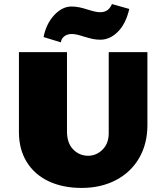

<svg xmlns="http://www.w3.org/2000/svg" viewBox="-20 -914 812 943"><path d="M73 -265V-658H309V-269Q309 -211 339.5 -180Q370 -149 413 -149Q453 -149 483.5 -179Q514 -209 514 -260V-658H704V-300Q704 -208 663.5 -138Q623 -68 549.5 -29.5Q476 9 381 9Q288 9 218.5 -24Q149 -57 111 -119Q73 -181 73 -265ZM194 -732Q207 -798 246.5 -840Q286 -882 331 -882Q351 -882 370 -878Q389 -874 414 -866Q429 -861 444.5 -857.5Q460 -854 472 -854Q492 -854 506 -863Q520 -872 530 -894L615 -870Q598 -797 559 -758Q520 -719 473 -719Q453 -719 436.5 -722.5Q420 -726 393 -734Q354 -747 333 -747Q310 -747 295.5 -735.5Q281 -724 279 -706Z"/></svg>

Font: Ysabeau Black
Style: Regular
Weight: 900
Designer: Christian Thalmann (Catharsis Fonts)
Version: Version 0.003